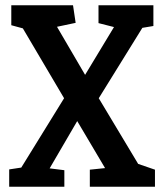

<svg xmlns="http://www.w3.org/2000/svg" viewBox="-20 -711 625 731"><path d="M15 0V-66L61 -73L224 -337L67 -603L23 -615V-691H258L268 -624L197 -609L304 -426L414 -608L355 -623V-691H564V-612L522 -605L356 -337L506 -87L570 -65V0H322V-65L380 -71L274 -250L169 -70L225 -63V0Z"/></svg>

Font: Kreon Light Medium
Style: Regular
Weight: 500
Version: Version 2.002